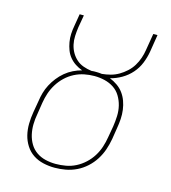

<svg xmlns="http://www.w3.org/2000/svg" viewBox="-110 -824 821 922"><g transform="rotate(15 300.0 -363.5)"><path d="M246 8Q217 8 189 1.5Q161 -5 138.5 -20Q116 -35 101 -58.5Q86 -82 79.5 -109Q73 -136 73.5 -165Q74 -194 79 -223L89 -281Q92 -303 98 -324Q104 -345 114.5 -365Q125 -385 139.5 -403.5Q154 -422 172 -437Q190 -452 210.5 -462Q231 -472 253 -478Q234 -485 218 -495.5Q202 -506 189.5 -521Q177 -536 170 -554.5Q163 -573 159.5 -593Q156 -613 157 -633.5Q158 -654 162 -675L172 -735H193L182 -672Q179 -650 178 -628.5Q177 -607 181.5 -586.5Q186 -566 196 -548.5Q206 -531 221 -517.5Q236 -504 255.5 -497Q275 -490 297 -487Q303 -488 309 -488Q315 -488 321 -488Q328 -488 335 -487.5Q342 -487 349 -486Q370 -488 391 -493.5Q412 -499 431 -510Q450 -521 467 -536.5Q484 -552 495.5 -571Q507 -590 514 -610.5Q521 -631 524 -651L538 -735H559L545 -648Q540 -619 528.5 -590.5Q517 -562 496.5 -538.5Q476 -515 448.5 -499Q421 -483 392 -476Q412 -468 430 -455.5Q448 -443 460.5 -426Q473 -409 480.5 -388.5Q488 -368 491 -345.5Q494 -323 492.5 -300Q491 -277 487 -254L478 -197Q473 -169 464 -142.5Q455 -116 439.5 -91.5Q424 -67 402 -47Q380 -27 354 -14.5Q328 -2 300.5 3Q273 8 246 8ZM246 -11Q271 -11 296.5 -15.5Q322 -20 345.5 -32Q369 -44 389 -62.5Q409 -81 423 -103.5Q437 -126 445 -150.5Q453 -175 457 -200L467 -257Q471 -283 472 -309.5Q473 -336 467 -360.5Q461 -385 448 -406.5Q435 -428 414.5 -441.5Q394 -455 369 -461Q344 -467 318 -467Q293 -467 268 -462Q243 -457 219.5 -445Q196 -433 176.5 -414.5Q157 -396 143 -373.5Q129 -351 121 -327Q113 -303 109 -278L100 -220Q95 -194 94.5 -168Q94 -142 99.5 -117.5Q105 -93 117.5 -72Q130 -51 150 -37Q170 -23 195 -17Q220 -11 246 -11Z"/></g></svg>

Font: Iosevka Curly Slab ThExObl
Style: Regular
Weight: 100
Width: 7
Italic angle: -9°
Monospace: yes
Designer: Belleve Invis
Foundry: Belleve Invis
Version: Version 11.1.0; ttfautohint (v1.8.3)